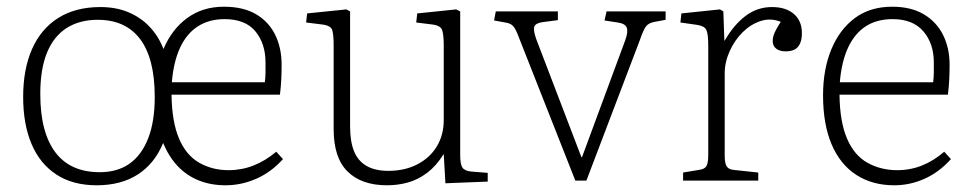

<svg xmlns="http://www.w3.org/2000/svg" viewBox="-20 -538 2893 572"><path d="M268 14Q197 14 148 -18Q99 -50 74 -109Q49 -168 49 -249Q49 -332 75.5 -392Q102 -452 153.5 -484.5Q205 -517 279 -517Q325 -517 361.5 -502Q398 -487 425 -459Q452 -431 467 -392Q492 -451 538 -484.5Q584 -518 647 -518Q705 -518 743 -495.5Q781 -473 800 -434Q819 -395 819 -345Q819 -324 818 -302Q817 -280 814 -256H491Q492 -176 513 -126Q534 -76 573 -53.5Q612 -31 661 -31Q700 -31 735.5 -45Q771 -59 803 -86L823 -64Q788 -25 743.5 -5.5Q699 14 652 14Q608 14 572 -0.5Q536 -15 509.5 -43Q483 -71 466 -112Q441 -51 391 -18.5Q341 14 268 14ZM277 -25Q330 -25 366 -50.5Q402 -76 421.5 -126Q441 -176 441 -249Q441 -307 430 -350Q419 -393 397.5 -421.5Q376 -450 344.5 -464.5Q313 -479 271 -479Q217 -479 178.5 -454.5Q140 -430 120 -381Q100 -332 100 -258Q100 -200 111.5 -156.5Q123 -113 145.5 -83.5Q168 -54 201 -39.5Q234 -25 277 -25ZM492 -293H769Q771 -309 771 -322Q771 -335 771 -352Q771 -408 741 -444.5Q711 -481 649 -481Q603 -481 569.5 -459.5Q536 -438 516.5 -396Q497 -354 492 -293Z M1133 14Q1057 14 1015.5 -27Q974 -68 974 -153V-403Q974 -433 970 -447.5Q966 -462 940 -465L892 -471L895 -498L1012 -510L1023 -504V-161Q1023 -117 1034.5 -88Q1046 -59 1071.5 -44Q1097 -29 1137 -29Q1186 -29 1223.5 -48.5Q1261 -68 1281.5 -102Q1302 -136 1302 -181V-403Q1302 -433 1297.5 -447.5Q1293 -462 1268 -465L1220 -471L1223 -498L1339 -510L1351 -504V-76Q1351 -49 1357.5 -39Q1364 -29 1383 -27L1433 -23V3L1307 8L1302 -78H1301Q1280 -44 1253 -23.5Q1226 -3 1196 5.5Q1166 14 1133 14Z M1694 0 1528 -421Q1521 -440 1516 -449.5Q1511 -459 1504.5 -464Q1498 -469 1485 -471L1452 -477L1457 -504H1642V-478L1596 -472Q1576 -469 1572 -459Q1568 -449 1577 -423L1712 -70H1714L1843 -419Q1852 -444 1847 -456Q1842 -468 1820 -471L1781 -477L1787 -504H1963V-479L1931 -473Q1913 -470 1905 -460Q1897 -450 1886 -418L1727 0Z M2015 0V-24L2063 -32Q2079 -34 2084.5 -43Q2090 -52 2090 -77V-402Q2090 -438 2084 -449.5Q2078 -461 2056 -464L2007 -471L2010 -498L2125 -510L2135 -504L2138 -417H2139Q2166 -464 2201 -490.5Q2236 -517 2280 -517Q2321 -517 2345 -496.5Q2369 -476 2369 -439Q2369 -420 2363 -407.5Q2357 -395 2346.5 -390Q2336 -385 2320 -385Q2303 -385 2292.5 -393Q2282 -401 2282 -416Q2282 -423 2284 -430.5Q2286 -438 2291.5 -448.5Q2297 -459 2306 -473Q2276 -485 2246.5 -475.5Q2217 -466 2193 -442.5Q2169 -419 2154 -386Q2139 -353 2139 -319V-75Q2139 -54 2144 -44Q2149 -34 2164 -32L2239 -24V0Z M2644 14Q2579 14 2531 -17Q2483 -48 2457.5 -108Q2432 -168 2432 -254Q2432 -331 2456.5 -390.5Q2481 -450 2526.5 -484Q2572 -518 2638 -518Q2694 -518 2732 -495.5Q2770 -473 2789.5 -434Q2809 -395 2809 -345Q2809 -324 2808 -302Q2807 -280 2804 -256H2481Q2482 -175 2503.5 -125Q2525 -75 2564.5 -53Q2604 -31 2653 -31Q2692 -31 2727 -45Q2762 -59 2793 -86L2813 -64Q2778 -25 2734.5 -5.5Q2691 14 2644 14ZM2482 -293H2760Q2762 -309 2762 -322Q2762 -335 2762 -352Q2762 -408 2731 -444.5Q2700 -481 2639 -481Q2592 -481 2559 -459.5Q2526 -438 2506.5 -396Q2487 -354 2482 -293Z"/></svg>

Font: Literata 18pt ExtraLight
Style: Regular
Weight: 250
Designer: Latin by Veronika Burian and Jose Scaglione. Greek by Irene Vlachou. Cyrillic by Vera Evstafieva.
Foundry: TypeTogether
Version: Version 3.103;gftools[0.9.29]